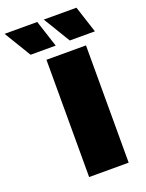

<svg xmlns="http://www.w3.org/2000/svg" viewBox="-282 -997 817 1077"><g transform="rotate(-20 126.5 -458.5)"><path d="M57 0V-700H293V0ZM-17 -757 -114 -917H81L133 -757ZM217 -757 120 -917H315L367 -757Z"/></g></svg>

Font: Montserrat Black
Style: Regular
Weight: 900
Designer: Julieta Ulanovsky
Foundry: Julieta Ulanovsky
Version: Version 9.000; ttfautohint (v1.8.4.7-5d5b)